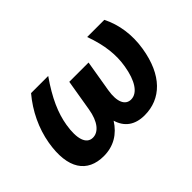

<svg xmlns="http://www.w3.org/2000/svg" viewBox="-88 -823 1110 1110"><g transform="rotate(-45 467.5 -267.5)"><path d="M354 -545.5H213.8C146.7 -465.6 101.2 -371.1 83.8 -270.6C52.2 -84.5 120.7 9.9 253.9 9.9C334.5 9.9 396.3 -28.1 438.6 -95.2C458.5 -28.1 507.8 9.9 587.7 9.9C721.6 9.9 821.4 -84.5 851.2 -270.6C867.5 -371.1 853 -465.6 812.9 -545.5H672.6C711.3 -438.2 719.8 -353.3 706 -271.3C689.6 -171.2 649.9 -110.1 596.9 -110.1C550.8 -110.1 527.3 -156.2 541.5 -242.2L573.9 -435.4H416.2L383.9 -242.2C369.7 -156.2 331 -110.1 284.8 -110.1C231.9 -110.1 212.4 -171.2 229 -271.3C242.5 -353.3 279.1 -438.2 354 -545.5Z"/></g></svg>

Font: Margiela Sans
Style: Bold Italic
Weight: 700
Italic angle: -9.39999°
Designer: Stefan Endress, Andreas Faust
Version: Version 1.100;FEAKit 1.0